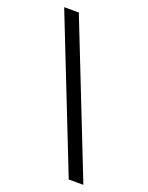

<svg xmlns="http://www.w3.org/2000/svg" viewBox="-134 -769 644 838"><g transform="rotate(20 188.0 -350.0)"><path d="M16 -700H84L360 0H292Z"/></g></svg>

Font: TypoPRO Bebas Neue
Style: Regular
Weight: 400
Designer: Ryoichi Tsunekawa
Foundry: Ryoichi Tsunekawa
Version: Version 001.003